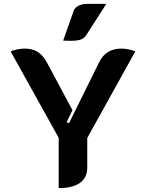

<svg xmlns="http://www.w3.org/2000/svg" viewBox="-20 -959 751 988"><path d="M282 -250 35 -694Q45 -700 66.5 -704.5Q88 -709 106 -709Q146 -709 173 -692.5Q200 -676 220 -640L353 -392L323 -330L335 -325L491 -640Q525 -709 605 -709Q623 -709 644.5 -704.5Q666 -700 676 -694L429 -249V-97Q429 -45 391.5 -18Q354 9 282 9ZM359 -903Q364 -918 382 -928.5Q400 -939 432 -939H527L423 -777Q414 -763 397 -756Q380 -749 341 -749Q318 -749 305 -750Z"/></svg>

Font: K2D ExtraBold
Style: Regular
Weight: 800
Designer: Katatrad Aksorn Co.,Ltd.
Foundry: Cadson Demak Co.,Ltd.
Version: Version 1.000; ttfautohint (v1.6)